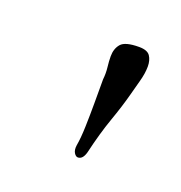

<svg xmlns="http://www.w3.org/2000/svg" viewBox="-50 -517 245 260"><g transform="rotate(20 72.5 -387.5)"><path d="M85 -303Q82 -303 79.5 -307Q77 -311 78 -318Q80 -329 80.5 -346Q81 -363 81 -379V-414Q82 -423 81 -431.5Q80 -440 80 -447Q80 -458 86 -465Q92 -472 112 -472Q124 -472 128 -466Q132 -460 132 -451Q132 -441 128.5 -428.5Q125 -416 123 -408Q118 -389 110 -366.5Q102 -344 95 -314Q92 -303 85 -303Z"/></g></svg>

Font: Allura
Style: Regular
Weight: 400
Designer: Robert E. Leuschke
Foundry: Robert E. Leuschke
Version: Version 1.110